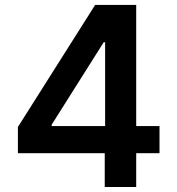

<svg xmlns="http://www.w3.org/2000/svg" viewBox="-20 -747 706 767"><path d="M51.5 -134.9V-239.7L360.1 -727.3H524.1V-243.3H617.2V-134.9H524.1V0H398.4V-134.9ZM399.9 -243.3V-578.1H394.2L186.4 -248.9V-243.3Z"/></svg>

Font: Inter Zeller Semi Bold
Style: Regular
Weight: 600
Designer: Rasmus Andersson; Joe Bland
Foundry: zeller
Version: Version 3.015;git-dec3a8cb1